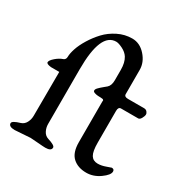

<svg xmlns="http://www.w3.org/2000/svg" viewBox="-161 -822 928 962"><g transform="rotate(30 303.0 -341.0)"><path d="M344 -593Q332 -612 308 -624Q284 -636 270 -636Q180 -636 180 -425V-108Q180 -87 189.5 -68.5Q199 -50 218 -44Q261 -31 261 -18Q261 2 227 2Q215 2 180.5 -1Q146 -4 139 -4Q129 -4 95 -1Q61 2 50 2Q15 2 15 -18Q15 -31 59 -44Q78 -50 87.5 -68.5Q97 -87 97 -108L98 -362H50Q23 -365 23 -375Q23 -386 43 -403.5Q63 -421 84 -428Q97 -433 97 -449Q97 -468 106.5 -497Q116 -526 136.5 -559.5Q157 -593 184 -622Q211 -651 250 -670.5Q289 -690 332 -690Q376 -690 409 -653Q442 -616 442 -572V-432Q442 -417 464 -417H557Q568 -417 574.5 -409.5Q581 -402 581 -394Q581 -385 573.5 -371.5Q566 -358 557 -358H458Q442 -358 442 -335V-152Q442 -101 454.5 -80.5Q467 -60 494 -60Q516 -60 540 -69Q564 -78 566 -78Q581 -78 581 -64Q581 -44 544.5 -18Q508 8 467 8Q418 8 388.5 -19Q359 -46 359 -106V-341Q359 -342 359.5 -345Q360 -348 359.5 -348.5Q359 -349 357.5 -351Q356 -353 352.5 -353.5Q349 -354 343 -354.5Q337 -355 328 -355Q319 -355 307.5 -358.5Q296 -362 296 -369Q296 -373 298 -377Q300 -381 306 -387Q312 -393 316 -396.5Q320 -400 330 -408.5Q340 -417 344 -420Q360 -434 360 -465V-525Q360 -567 344 -593Z"/></g></svg>

Font: EB Garamond 08
Style: Regular
Weight: 400
Version: Version 0.016 ; ttfautohint (v1.5)